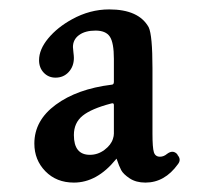

<svg xmlns="http://www.w3.org/2000/svg" viewBox="-20 -810 450 408"><path d="M357 -481Q366 -471 358 -461Q330 -422 289 -422Q269 -422 255.5 -431Q242 -440 237.5 -448.5Q233 -457 228 -472V-473L226 -471Q186 -422 137 -422Q100 -422 76.5 -446Q53 -470 53 -505Q53 -554 98.5 -587.5Q144 -621 217 -630Q222 -630 222 -636V-685Q222 -719 213.5 -732Q205 -745 183 -745Q161 -745 148 -735.5Q135 -726 135 -710Q135 -707 136 -699Q137 -691 137 -687Q137 -669 126 -657Q115 -645 98 -645Q83 -645 73 -655.5Q63 -666 63 -682Q63 -705 82.5 -728.5Q102 -752 133 -769Q171 -790 212 -790Q275 -790 296 -752Q304 -735 304 -665V-526Q304 -496 307 -486.5Q310 -477 320 -477Q328 -477 335 -483Q347 -492 356 -483L357 -482ZM222 -526V-587Q222 -592 216 -590Q174 -579 155.5 -564Q137 -549 137 -523Q137 -481 171 -481Q188 -481 202 -491.5Q216 -502 220 -515Q222 -521 222 -526Z"/></svg>

Font: Caslon OS
Style: Regular
Weight: 400
Designer: Alfredo Marco Pradil
Foundry: Hanken Design Co.
Version: Version 1.000;PS 001.000;hotconv 1.0.88;makeotf.lib2.5.64775